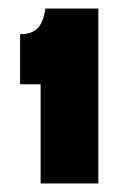

<svg xmlns="http://www.w3.org/2000/svg" viewBox="-20 -699 295 449"><path d="M75 -270V-502H27V-619Q55 -619 68.5 -633.5Q82 -648 86 -679H210V-270Z"/></svg>

Font: Bricolage Grotesque SemiCondensed ExtraBold
Style: Regular
Weight: 800
Width: 4
Designer: Mathieu Triay
Foundry: Atelier Triay
Version: Version 1.001;gftools[0.9.33.dev8+g029e19f]